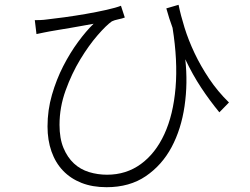

<svg xmlns="http://www.w3.org/2000/svg" viewBox="-20 -742 1040 800"><path d="M894 -274Q853 -324 818 -377Q783 -430 752 -495Q763 -396 749 -300Q735 -204 695 -129Q655 -54 587.5 -8Q520 38 424 38Q365 38 319.5 20Q274 2 242.5 -31Q211 -64 194.5 -111Q178 -158 178 -215Q178 -283 196.5 -347Q215 -411 243.5 -466.5Q272 -522 305.5 -567.5Q339 -613 370 -643Q349 -639 323 -634.5Q297 -630 272 -625.5Q247 -621 224 -617.5Q201 -614 186 -611Q174 -609 160.5 -606Q147 -603 132 -600L125 -658Q135 -658 148.5 -658.5Q162 -659 176 -661Q204 -664 248 -670Q292 -676 338 -684Q384 -692 424 -701Q464 -710 484 -718L500 -669Q490 -665 473 -661.5Q456 -658 446 -653Q423 -637 386.5 -595Q350 -553 314.5 -494.5Q279 -436 253.5 -365.5Q228 -295 228 -222Q228 -165 244.5 -125.5Q261 -86 288 -61Q315 -36 351 -25Q387 -14 426 -14Q506 -14 567 -58.5Q628 -103 665 -183.5Q702 -264 711.5 -376.5Q721 -489 699 -626Q692 -645 685.5 -665Q679 -685 673 -707L724 -722Q733 -678 749 -626.5Q765 -575 790.5 -521Q816 -467 851.5 -414Q887 -361 934 -315Z"/></svg>

Font: SpoqaHanSansJP-Light
Style: Regular
Weight: 300
Designer: [Source Han Sans]
Ryoko NISHIZUKA  (kana & ideographs); Paul D. Hunt (Latin, Greek & Cyrillic); Wenlong ZHANG  (bopomofo
Foundry: Spoqa (http://bi.spoqa.com)
Version: Version 1.002.20150607